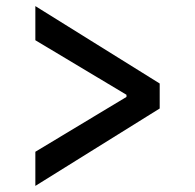

<svg xmlns="http://www.w3.org/2000/svg" viewBox="-20 -602 640 630"><path d="M96 8 504 -246V-328L96 -582V-470L395 -291V-284L96 -104Z"/></svg>

Font: IBMKR Medm
Style: Regular
Weight: 500
Designer: Mike Abbink; Paul van der Laan; Pieter van Rosmalen; Wujin Sim; Chorong Kim; Dohee Lee;
Foundry: Sandoll Inc.
Version: Version 1.002